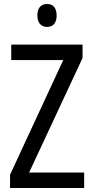

<svg xmlns="http://www.w3.org/2000/svg" viewBox="-20 -936 464 956"><path d="M215 -916C184 -916 166 -897 166 -858C166 -822 185 -802 215 -802C244 -802 262 -822 262 -858C262 -896 245 -916 215 -916ZM399 0V-77H125L391 -647V-714H36V-637H295L30 -66V0Z"/></svg>

Font: Noto Sans Malayalam Condensed
Style: Regular
Weight: 400
Width: 3
Designer: Jelle Bosma - Monotype Design Team
Foundry: Monotype Imaging Inc.
Version: Version 2.104